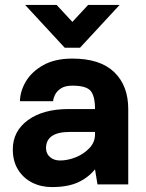

<svg xmlns="http://www.w3.org/2000/svg" viewBox="-20 -749 593 780"><path d="M243 -555 82 -729H210L274 -660L338 -729H466L305 -555ZM191 11Q147 11 111 -7Q75 -25 53.5 -59.5Q32 -94 32 -142Q32 -216 93.5 -261Q155 -306 259 -306H366Q366 -359 348 -380Q330 -401 274 -401Q244 -401 227 -389.5Q210 -378 203 -363Q196 -348 196 -338H61Q62 -380 86 -419.5Q110 -459 157 -485Q204 -511 274 -511Q387 -511 444 -456Q501 -401 501 -306V0H376L366 -61Q337 -26 295.5 -7.5Q254 11 191 11ZM224 -97Q255 -97 287.5 -110Q320 -123 343 -147Q366 -171 366 -203V-213H264Q167 -213 167 -147Q167 -125 183 -111Q199 -97 224 -97Z"/></svg>

Font: Haskoy ExtraBold
Style: Regular
Weight: 800
Designer: Ertekin Erdin
Foundry: Ertekin Erdin
Version: Version 2.000; ttfautohint (v1.8.4.7-5d5b)